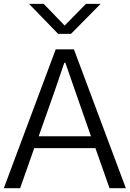

<svg xmlns="http://www.w3.org/2000/svg" viewBox="-24 -991 683 1011"><path d="M179.7 -273.4H455.1L369.1 -519.5Q361.3 -542 344.2 -591.3Q327.1 -640.6 320.3 -660.2H314.5Q273.4 -540 266.6 -519.5ZM-3.9 0 269.5 -731.4H365.2L638.7 0H552.7L478.5 -210.9H156.2L82 0ZM128.9 -970.7H206.1L316.4 -856.4L428.7 -970.7H505.9L349.6 -812.5H282.2Z"/></svg>

Font: Gothic A1
Style: Regular
Weight: 400
Designer: HanYang I&C Co.,Ltd.
Foundry: HanYang I&C Co.,Ltd.
Version: Version 2.50